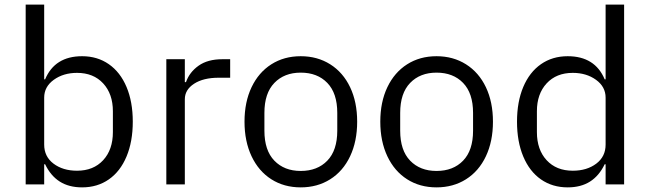

<svg xmlns="http://www.w3.org/2000/svg" viewBox="-20 -797 2809 830"><path d="M175 -87H171V0H91V-777H171V-454H175Q217 -554 335 -554Q401 -554 450.5 -519.5Q500 -485 527 -421Q554 -357 554 -271Q554 -185 527 -120.5Q500 -56 450.5 -21.5Q401 13 335 13Q278 13 238.5 -12Q199 -37 175 -87ZM468 -226V-316Q468 -391 426 -436.5Q384 -482 313 -482Q254 -482 212.5 -452Q171 -422 171 -375V-172Q171 -120 211.5 -89.5Q252 -59 313 -59Q384 -59 426 -104.5Q468 -150 468 -226Z M699 0V-541H779V-442H784Q799 -485 838.5 -513Q878 -541 941 -541H975V-461H925Q859 -461 819 -435Q779 -409 779 -368V0Z M1037 -271Q1037 -356 1067.5 -420Q1098 -484 1153 -519Q1208 -554 1280 -554Q1352 -554 1407.5 -519Q1463 -484 1493.5 -420Q1524 -356 1524 -271Q1524 -186 1493.5 -121.5Q1463 -57 1407.5 -22Q1352 13 1280 13Q1208 13 1153 -22Q1098 -57 1067.5 -121.5Q1037 -186 1037 -271ZM1438 -232V-309Q1438 -394 1395 -438.5Q1352 -483 1280 -483Q1209 -483 1166 -438.5Q1123 -394 1123 -309V-232Q1123 -147 1166 -102.5Q1209 -58 1280 -58Q1352 -58 1395 -102.5Q1438 -147 1438 -232Z M1624 -271Q1624 -356 1654.5 -420Q1685 -484 1740 -519Q1795 -554 1867 -554Q1939 -554 1994.5 -519Q2050 -484 2080.5 -420Q2111 -356 2111 -271Q2111 -186 2080.5 -121.5Q2050 -57 1994.5 -22Q1939 13 1867 13Q1795 13 1740 -22Q1685 -57 1654.5 -121.5Q1624 -186 1624 -271ZM2025 -232V-309Q2025 -394 1982 -438.5Q1939 -483 1867 -483Q1796 -483 1753 -438.5Q1710 -394 1710 -309V-232Q1710 -147 1753 -102.5Q1796 -58 1867 -58Q1939 -58 1982 -102.5Q2025 -147 2025 -232Z M2215 -271Q2215 -357 2242 -421Q2269 -485 2318.5 -519.5Q2368 -554 2434 -554Q2552 -554 2594 -454H2598V-777H2678V0H2598V-87H2594Q2570 -37 2530.5 -12Q2491 13 2434 13Q2368 13 2318.5 -21.5Q2269 -56 2242 -120.5Q2215 -185 2215 -271ZM2598 -172V-375Q2598 -422 2556.5 -452Q2515 -482 2456 -482Q2385 -482 2343 -436.5Q2301 -391 2301 -316V-226Q2301 -150 2343 -104.5Q2385 -59 2456 -59Q2517 -59 2557.5 -89.5Q2598 -120 2598 -172Z"/></svg>

Font: IBM Plex Sans SC
Style: Regular
Weight: 400
Designer: Mike Abbink; Paul van der Laan; Pieter van Rosmalen; Eunyou Noh; Wujin Sim; Chorong Kim; Dohee Lee; Yejin We; Jinhee Kim
Foundry: Sandoll Inc.
Version: Version 1.000